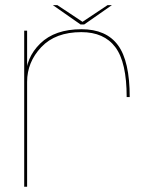

<svg xmlns="http://www.w3.org/2000/svg" viewBox="-20 -706 586 726"><path d="M459 -339H470.5Q470.5 -475 426 -535.2Q381.5 -595.5 288 -595.5Q187.5 -595.5 132.2 -541.5Q77 -487.5 77 -411L82.5 -396.5Q82.5 -471 136 -527.8Q189.5 -584.5 287.5 -584.5Q373.5 -584.5 416.2 -527.5Q459 -470.5 459 -339ZM71.5 0H82.5V-440.5V-590H71.5ZM284.5 -613.5H298.5L403 -686.5H386.5L292 -623.5L197 -686.5H180Z"/></svg>

Font: Anybody SemiExpanded Thin
Style: Regular
Weight: 250
Width: 6
Version: Version 1.113;gftools[0.9.25]